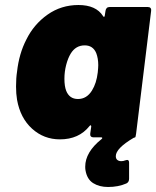

<svg xmlns="http://www.w3.org/2000/svg" viewBox="-20 -548 623 766"><path d="M417 -520H570Q577 -520 580.5 -516Q584 -512 583 -505L523 -15Q521 0 519 0L513 2Q442 44 442 75Q442 85 448 90Q454 95 464 95Q472 95 479 92L487 90Q495 90 495 101V165Q495 179 484 184Q452 198 411 198Q376 198 351.5 182.5Q327 167 321 131Q320 126 320 117Q320 59 385 7Q388 5 388 2.5Q388 0 384 0H353Q346 0 342.5 -4Q339 -8 340 -15L344 -43Q344 -47 342 -48Q340 -49 337 -45Q295 8 219 8Q155 8 108 -34.5Q61 -77 48 -150Q44 -174 44 -203Q44 -237 48 -262Q56 -334 85 -390Q115 -451 169.5 -489.5Q224 -528 293 -528Q363 -528 391 -484Q393 -480 395.5 -481Q398 -482 398 -486L401 -505Q402 -512 406 -516Q410 -520 417 -520ZM370 -259Q372 -279 372 -288Q372 -315 364 -336Q351 -367 318 -367Q282 -367 262 -334Q251 -316 244 -289Q237 -262 237 -234Q237 -204 244 -186Q257 -153 291 -153Q326 -153 347 -187Q365 -216 370 -259Z"/></svg>

Font: Barlow Black
Style: Italic
Weight: 900
Italic angle: -7°
Designer: Jeremy Tribby
Foundry: Tribby Type
Version: Version 1.408